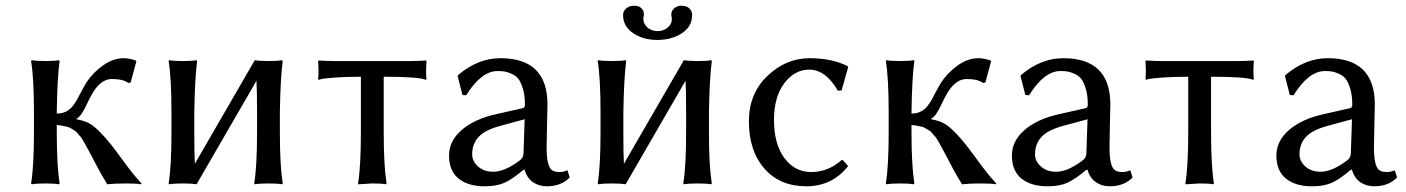

<svg xmlns="http://www.w3.org/2000/svg" viewBox="-20 -643 4930 673"><path d="M99 -250Q99 -369 89 -429L91 -432Q109 -429 139 -429Q169 -429 187 -432L189 -429Q181 -376 179 -250V-245Q197 -245 210.5 -251.5Q224 -258 233.5 -269.5Q243 -281 249.5 -293Q256 -305 265.5 -323Q275 -341 283 -354Q306 -389 341.5 -414Q377 -439 413 -439Q430 -439 454 -432L458 -428L438 -354L430 -352Q412 -366 372 -366Q342 -366 317 -335Q303 -318 283.5 -276Q264 -234 248 -227V-225Q282 -219 302 -205Q322 -191 351 -158Q377 -128 411.5 -80Q446 -32 476 0L474 3Q459 0 422 0Q382 0 356 3Q347 -12 339 -25.5Q331 -39 325 -50.5Q319 -62 314 -71.5Q309 -81 303 -92.5Q297 -104 292 -113Q290 -116 284 -127.5Q278 -139 276.5 -141.5Q275 -144 269 -154Q263 -164 260.5 -166Q258 -168 252 -175.5Q246 -183 242 -185Q238 -187 230.5 -192Q223 -197 216 -198.5Q209 -200 199.5 -202Q190 -204 179 -205V-179Q179 -63 189 0L187 3Q169 0 139 0Q109 0 91 3L89 0Q99 -60 99 -179Z M581 -250Q581 -369 571 -429L573 -432Q591 -429 621 -429Q651 -429 669 -432L671 -429Q663 -369 661 -250V-179Q661 -101 663 -69L873 -432Q891 -429 921 -429Q951 -429 969 -432L971 -429Q963 -369 961 -250V-179Q961 -63 971 0L969 3Q951 0 921 0Q891 0 873 3L871 0Q881 -60 881 -179V-250Q881 -327 879 -360L669 3Q651 0 621 0Q591 0 573 3L571 0Q581 -60 581 -179Z M1245 -374Q1189 -374 1152 -371Q1115 -368 1106 -366L1097 -363L1095 -366Q1098 -388 1095 -429L1097 -431Q1127 -429 1152 -429H1418Q1443 -429 1473 -431L1475 -429Q1472 -388 1475 -366L1473 -363Q1450 -374 1325 -374V-180Q1325 -63 1335 0L1333 3Q1319 0 1285 0L1236 3L1235 0Q1245 -60 1245 -180Z M1819 -225 1734 -202Q1679 -187 1657 -162.5Q1635 -138 1635 -102Q1635 -78 1655.5 -59.5Q1676 -41 1709 -41Q1749 -41 1801 -80Q1815 -90 1815 -106ZM1819 -48H1815Q1775 -14 1747.5 -2Q1720 10 1679 10Q1621 10 1587.5 -17Q1554 -44 1554 -98Q1554 -149 1598.5 -187.5Q1643 -226 1720 -243L1813 -264Q1820 -266 1820 -276Q1820 -308 1813 -331.5Q1806 -355 1797 -366.5Q1788 -378 1773 -384.5Q1758 -391 1748 -392.5Q1738 -394 1724 -394Q1667 -394 1614 -309L1601 -310L1584 -377L1587 -381Q1656 -439 1734 -439Q1899 -439 1899 -277Q1899 -274 1897.5 -208.5Q1896 -143 1896 -126Q1896 -63 1913 -48Q1921 -40 1942 -40Q1954 -40 1969 -46L1977 -21Q1947 10 1897 10Q1869 10 1848 -4.5Q1827 -19 1819 -48Z M2406 -590Q2406 -550 2370 -526.5Q2334 -503 2284 -503Q2234 -503 2199 -527Q2164 -551 2164 -590Q2164 -604 2175 -613.5Q2186 -623 2203 -623Q2219 -623 2228 -614.5Q2237 -606 2237 -593Q2237 -588 2236 -585Q2235 -582 2235 -577Q2235 -560 2249 -547Q2263 -534 2285 -534Q2306 -534 2320.5 -546.5Q2335 -559 2335 -576Q2335 -582 2334 -585Q2333 -587 2333 -592Q2333 -605 2343.5 -614Q2354 -623 2368 -623Q2386 -623 2396 -614Q2406 -605 2406 -590ZM2085 -250Q2085 -369 2075 -429L2077 -432Q2095 -429 2125 -429Q2155 -429 2173 -432L2175 -429Q2167 -369 2165 -250V-179Q2165 -101 2167 -69L2377 -432Q2395 -429 2425 -429Q2455 -429 2473 -432L2475 -429Q2467 -369 2465 -250V-179Q2465 -63 2475 0L2473 3Q2455 0 2425 0Q2395 0 2377 3L2375 0Q2385 -60 2385 -179V-250Q2385 -327 2383 -360L2173 3Q2155 0 2125 0Q2095 0 2077 3L2075 0Q2085 -60 2085 -179Z M2817 -399Q2765 -399 2729 -351Q2693 -303 2693 -223Q2693 -138 2729.5 -89Q2766 -40 2823 -40Q2883 -40 2930 -82H2934L2953 -61Q2897 10 2806 10Q2714 10 2659.5 -52Q2605 -114 2605 -218Q2605 -315 2670 -377Q2735 -439 2818 -439Q2897 -439 2951 -411L2953 -408L2930 -326L2917 -325Q2874 -399 2817 -399Z M3095 -250Q3095 -369 3085 -429L3087 -432Q3105 -429 3135 -429Q3165 -429 3183 -432L3185 -429Q3177 -376 3175 -250V-245Q3193 -245 3206.5 -251.5Q3220 -258 3229.5 -269.5Q3239 -281 3245.5 -293Q3252 -305 3261.5 -323Q3271 -341 3279 -354Q3302 -389 3337.5 -414Q3373 -439 3409 -439Q3426 -439 3450 -432L3454 -428L3434 -354L3426 -352Q3408 -366 3368 -366Q3338 -366 3313 -335Q3299 -318 3279.5 -276Q3260 -234 3244 -227V-225Q3278 -219 3298 -205Q3318 -191 3347 -158Q3373 -128 3407.5 -80Q3442 -32 3472 0L3470 3Q3455 0 3418 0Q3378 0 3352 3Q3343 -12 3335 -25.5Q3327 -39 3321 -50.5Q3315 -62 3310 -71.5Q3305 -81 3299 -92.5Q3293 -104 3288 -113Q3286 -116 3280 -127.5Q3274 -139 3272.5 -141.5Q3271 -144 3265 -154Q3259 -164 3256.5 -166Q3254 -168 3248 -175.5Q3242 -183 3238 -185Q3234 -187 3226.5 -192Q3219 -197 3212 -198.5Q3205 -200 3195.5 -202Q3186 -204 3175 -205V-179Q3175 -63 3185 0L3183 3Q3165 0 3135 0Q3105 0 3087 3L3085 0Q3095 -60 3095 -179Z M3792 -225 3707 -202Q3652 -187 3630 -162.5Q3608 -138 3608 -102Q3608 -78 3628.5 -59.5Q3649 -41 3682 -41Q3722 -41 3774 -80Q3788 -90 3788 -106ZM3792 -48H3788Q3748 -14 3720.5 -2Q3693 10 3652 10Q3594 10 3560.5 -17Q3527 -44 3527 -98Q3527 -149 3571.5 -187.5Q3616 -226 3693 -243L3786 -264Q3793 -266 3793 -276Q3793 -308 3786 -331.5Q3779 -355 3770 -366.5Q3761 -378 3746 -384.5Q3731 -391 3721 -392.5Q3711 -394 3697 -394Q3640 -394 3587 -309L3574 -310L3557 -377L3560 -381Q3629 -439 3707 -439Q3872 -439 3872 -277Q3872 -274 3870.5 -208.5Q3869 -143 3869 -126Q3869 -63 3886 -48Q3894 -40 3915 -40Q3927 -40 3942 -46L3950 -21Q3920 10 3870 10Q3842 10 3821 -4.5Q3800 -19 3792 -48Z M4145 -374Q4089 -374 4052 -371Q4015 -368 4006 -366L3997 -363L3995 -366Q3998 -388 3995 -429L3997 -431Q4027 -429 4052 -429H4318Q4343 -429 4373 -431L4375 -429Q4372 -388 4375 -366L4373 -363Q4350 -374 4225 -374V-180Q4225 -63 4235 0L4233 3Q4219 0 4185 0L4136 3L4135 0Q4145 -60 4145 -180Z M4719 -225 4634 -202Q4579 -187 4557 -162.5Q4535 -138 4535 -102Q4535 -78 4555.5 -59.5Q4576 -41 4609 -41Q4649 -41 4701 -80Q4715 -90 4715 -106ZM4719 -48H4715Q4675 -14 4647.5 -2Q4620 10 4579 10Q4521 10 4487.5 -17Q4454 -44 4454 -98Q4454 -149 4498.5 -187.5Q4543 -226 4620 -243L4713 -264Q4720 -266 4720 -276Q4720 -308 4713 -331.5Q4706 -355 4697 -366.5Q4688 -378 4673 -384.5Q4658 -391 4648 -392.5Q4638 -394 4624 -394Q4567 -394 4514 -309L4501 -310L4484 -377L4487 -381Q4556 -439 4634 -439Q4799 -439 4799 -277Q4799 -274 4797.5 -208.5Q4796 -143 4796 -126Q4796 -63 4813 -48Q4821 -40 4842 -40Q4854 -40 4869 -46L4877 -21Q4847 10 4797 10Q4769 10 4748 -4.5Q4727 -19 4719 -48Z"/></svg>

Font: Libertinus Sans
Style: Regular
Weight: 400
Designer: Philipp H. Poll
Foundry: Khaled Hosny
Version: Version 6.1